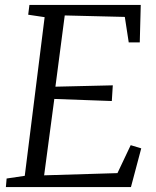

<svg xmlns="http://www.w3.org/2000/svg" viewBox="-20 -763 636 783"><path d="M4 0 7 -35 81 -46 162 -693 95 -703 100 -743H554L550 -590H505L489 -694L244 -700L206 -409.5L440 -415L436 -351L201.5 -359.5L160 -48L459 -57L513 -171L556 -158L514 0Z"/></svg>

Font: Merriweather Light 18pt Light
Style: Italic
Weight: 300
Italic angle: -7.8°
Version: Version 2.101